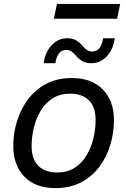

<svg xmlns="http://www.w3.org/2000/svg" viewBox="-20 -956 644 984"><path d="M48 -208Q48 -273 67 -334.5Q86 -396 123.5 -446.5Q161 -497 217 -526.5Q273 -556 348 -556Q450 -556 507 -497.5Q564 -439 564 -340Q564 -276 545.5 -214Q527 -152 489.5 -101.5Q452 -51 395.5 -21.5Q339 8 264 8Q162 8 105 -50.5Q48 -109 48 -208ZM142 -208Q142 -139 177 -105.5Q212 -72 272 -72Q325 -72 362.5 -96Q400 -120 423.5 -159.5Q447 -199 458.5 -246.5Q470 -294 470 -340Q470 -409 435 -442.5Q400 -476 340 -476Q288 -476 250 -452Q212 -428 188.5 -388.5Q165 -349 153.5 -302Q142 -255 142 -208ZM204 -632Q208 -668 224.5 -697Q241 -726 266.5 -743Q292 -760 324 -760Q354 -760 372.5 -748Q391 -736 404 -720Q414 -708 425.5 -700Q437 -692 452 -692Q479 -692 492 -712.5Q505 -733 508 -760H568Q564 -724 547.5 -695Q531 -666 505.5 -649Q480 -632 448 -632Q418 -632 399.5 -644Q381 -656 368 -672Q358 -684 346.5 -692Q335 -700 320 -700Q293 -700 280 -679.5Q267 -659 264 -632ZM272 -936H596L580 -860H256Z"/></svg>

Font: Kufam
Style: Italic
Weight: 400
Italic angle: -11°
Designer: Artur Schmal
Foundry: Original Type
Version: Version 1.301; ttfautohint (v1.8.3)